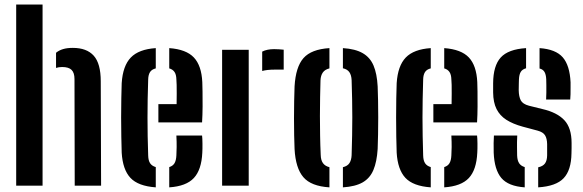

<svg xmlns="http://www.w3.org/2000/svg" viewBox="-20 -820 2576 848"><path d="M51.5 0V-800H168V0ZM310 0 309 -470.5Q309 -498.5 296.2 -511.2Q283.5 -524 254.5 -524Q239.5 -524 227.5 -520V-587Q241 -598 258.8 -603.2Q276.5 -608.5 301.5 -608.5Q363 -608.5 394 -574Q425 -539.5 425 -461L426.5 0Z M517.5 -145.5Q516.5 -175 515.8 -216Q515 -257 515 -301.2Q515 -345.5 515.8 -385.5Q516.5 -425.5 517.5 -453Q522.5 -529.5 557.8 -566Q593 -602.5 668 -607.5V-518Q650 -513.5 642.5 -501.5Q635 -489.5 634.5 -469.5Q633 -424 632.2 -382.2Q631.5 -340.5 631.5 -300.2Q631.5 -260 632.2 -219Q633 -178 634.5 -133Q635 -111 643 -99Q651 -87 668 -82V7.5Q590 2 556 -34.5Q522 -71 517.5 -145.5ZM727.5 7.5V-82Q743.5 -87 750.8 -99.2Q758 -111.5 759 -133.5Q760 -148.5 760.2 -170.8Q760.5 -193 759 -221.5H872.5Q874 -210 874.2 -185.8Q874.5 -161.5 873.5 -145.5Q870 -70 836.2 -33.8Q802.5 2.5 727.5 7.5ZM679.5 -279.5V-360H760Q760.5 -383 760.5 -405.5Q760.5 -428 760.2 -445.2Q760 -462.5 759 -469.5Q758.5 -490.5 750.8 -502Q743 -513.5 727.5 -518V-607.5Q802.5 -602 836.2 -566.2Q870 -530.5 873.5 -457.5Q874 -445.5 874.5 -415.8Q875 -386 874.8 -349Q874.5 -312 872.5 -279.5Z M961 0V-600H1078.5V0ZM1138 -506.5V-592Q1159 -603 1191 -603Q1202.5 -603 1213.5 -602.2Q1224.5 -601.5 1233 -600.5V-512.5H1192.5Q1159.5 -512.5 1138 -506.5Z M1281 -162Q1280 -187 1279.2 -222.2Q1278.5 -257.5 1278.5 -297Q1278.5 -336.5 1279.2 -373.5Q1280 -410.5 1281 -438.5Q1286 -524.5 1320.5 -563.5Q1355 -602.5 1435 -607.5V-518Q1415 -513 1405.8 -499.8Q1396.5 -486.5 1395.5 -465Q1394.5 -430 1393.8 -390Q1393 -350 1393 -307.5Q1393 -265 1393.8 -221.8Q1394.5 -178.5 1396.5 -135.5Q1397 -113 1406.2 -99.8Q1415.5 -86.5 1435 -81.5V7.5Q1354 2.5 1319.8 -37.5Q1285.5 -77.5 1281 -162ZM1494.5 7.5V-81.5Q1515 -86.5 1523.5 -99.8Q1532 -113 1533 -134.5Q1534.5 -179.5 1535.2 -220.8Q1536 -262 1536 -301.8Q1536 -341.5 1535.2 -382Q1534.5 -422.5 1533 -466Q1532 -488 1523.2 -501Q1514.5 -514 1494.5 -518.5V-607.5Q1549.5 -604 1582 -585.2Q1614.5 -566.5 1629.8 -530.5Q1645 -494.5 1648 -438.5Q1649 -412 1649.8 -376.2Q1650.5 -340.5 1650.5 -301.8Q1650.5 -263 1649.8 -226.5Q1649 -190 1648 -162Q1644.5 -105.5 1629.2 -69.2Q1614 -33 1581.8 -14.5Q1549.5 4 1494.5 7.5Z M1732 -145.5Q1731 -175 1730.2 -216Q1729.5 -257 1729.5 -301.2Q1729.5 -345.5 1730.2 -385.5Q1731 -425.5 1732 -453Q1737 -529.5 1772.2 -566Q1807.5 -602.5 1882.5 -607.5V-518Q1864.5 -513.5 1857 -501.5Q1849.5 -489.5 1849 -469.5Q1847.5 -424 1846.8 -382.2Q1846 -340.5 1846 -300.2Q1846 -260 1846.8 -219Q1847.5 -178 1849 -133Q1849.5 -111 1857.5 -99Q1865.5 -87 1882.5 -82V7.5Q1804.5 2 1770.5 -34.5Q1736.5 -71 1732 -145.5ZM1942 7.5V-82Q1958 -87 1965.2 -99.2Q1972.5 -111.5 1973.5 -133.5Q1974.5 -148.5 1974.8 -170.8Q1975 -193 1973.5 -221.5H2087Q2088.5 -210 2088.8 -185.8Q2089 -161.5 2088 -145.5Q2084.5 -70 2050.8 -33.8Q2017 2.5 1942 7.5ZM1894 -279.5V-360H1974.5Q1975 -383 1975 -405.5Q1975 -428 1974.8 -445.2Q1974.5 -462.5 1973.5 -469.5Q1973 -490.5 1965.2 -502Q1957.5 -513.5 1942 -518V-607.5Q2017 -602 2050.8 -566.2Q2084.5 -530.5 2088 -457.5Q2088.5 -445.5 2089 -415.8Q2089.5 -386 2089.2 -349Q2089 -312 2087 -279.5Z M2160.5 -145.5Q2160 -168 2160.2 -188Q2160.5 -208 2161.5 -221.5H2264.5Q2263 -189.5 2263.5 -169Q2264 -148.5 2264 -133Q2265 -110.5 2273 -98.8Q2281 -87 2297.5 -82V7.5Q2225 2.5 2194.2 -34Q2163.5 -70.5 2160.5 -145.5ZM2357 7.5V-81Q2377.5 -85.5 2386.8 -97.8Q2396 -110 2396.5 -133.5Q2396.5 -147.5 2396.5 -153.5Q2396.5 -159.5 2396.5 -165.2Q2396.5 -171 2396.5 -183.5Q2396 -208.5 2387.2 -222.5Q2378.5 -236.5 2354.5 -243L2289 -260.5Q2245 -272.5 2216.2 -291Q2187.5 -309.5 2173 -338.5Q2158.5 -367.5 2158 -411.5Q2158 -424 2158 -433.2Q2158 -442.5 2158 -452.5Q2158.5 -529.5 2191.5 -566Q2224.5 -602.5 2303.5 -607.5V-518.5Q2287 -514 2280 -502.5Q2273 -491 2272 -469.5Q2272 -464 2271.5 -453Q2271 -442 2271 -421.5Q2271.5 -393.5 2280 -377Q2288.5 -360.5 2316.5 -353L2375 -338.5Q2440.5 -323.5 2472.5 -289.2Q2504.5 -255 2504.5 -188.5Q2504.5 -176.5 2504.5 -166Q2504.5 -155.5 2504 -142.5Q2503 -68.5 2469.5 -33Q2436 2.5 2357 7.5ZM2392 -380.5Q2393 -394 2393 -411.2Q2393 -428.5 2393 -444.2Q2393 -460 2392.5 -470Q2391.5 -490.5 2385 -502Q2378.5 -513.5 2363 -517.5V-607.5Q2434.5 -602.5 2465.5 -566.8Q2496.5 -531 2500 -456.5Q2500 -449 2500 -433.8Q2500 -418.5 2499.8 -403.2Q2499.5 -388 2498.5 -380.5Z"/></svg>

Font: Big Shoulders Stencil Text Thin
Style: Bold
Weight: 700
Version: Version 2.001